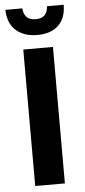

<svg xmlns="http://www.w3.org/2000/svg" viewBox="-57 -851 390 883"><g transform="rotate(-5 138.0 -409.5)"><path d="M69 -630H206V0H69ZM3 -819H81C82 -802 87 -789 96 -779C105 -769 119 -764 139 -764C174 -764 193 -782 195 -819H272C272 -779 261 -748 238 -725C215 -702 181 -691 138 -691C114 -691 94 -695 77 -702C60 -709 46 -718 35 -730C24 -741 16 -755 11 -770C6 -785 3 -802 3 -819Z"/></g></svg>

Font: Holmes&Hills Bold
Style: Bold
Weight: 500
Designer: Noopur Datye, Girish Dalvi, Yashodeep Gholap, Pallavi Karambelkar
Foundry: Ek Type
Version: ""